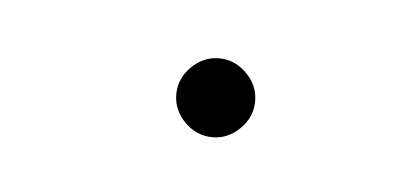

<svg xmlns="http://www.w3.org/2000/svg" viewBox="-23 -69 209 97"><g transform="rotate(5 81.5 -20.0)"><path d="M106 -20Q106 -12 100 -6Q94 0 86 0Q78 0 72 -6Q66 -12 66 -20Q66 -28 72 -34Q78 -40 86 -40Q94 -40 100 -34Q106 -28 106 -20Z"/></g></svg>

Font: Josefin Slab Thin
Style: Regular
Weight: 100
Designer: Santiago Orozco
Foundry: Typemade
Version: Version 2.000